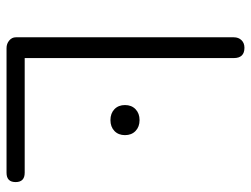

<svg xmlns="http://www.w3.org/2000/svg" viewBox="-108 -642 750 573"><g transform="rotate(90 266.5 -355.0)"><path d="M495.1 0H123Q109.9 0 100.3 -8.1Q90.8 -16.1 90.8 -27.8V-678.2Q90.8 -692.4 99.4 -701.2Q107.9 -710 122.1 -710Q152.8 -710 152.8 -678.2V-54.2H495.1Q522.9 -54.2 522.9 -27.1Q522.9 0 495.1 0ZM305.4 -322Q293 -334 293 -353.5Q293 -373 305.4 -385Q317.9 -397 337.9 -397Q357.9 -397 370.4 -385Q382.8 -373 382.8 -353.5Q382.8 -334 370.4 -322Q357.9 -310.1 337.9 -310.1Q317.9 -310.1 305.4 -322Z"/></g></svg>

Font: Nunito-Light
Style: Regular
Weight: 300
Designer: Vernon Adams
Foundry: newtypography
Version: Version 3.000